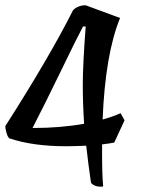

<svg xmlns="http://www.w3.org/2000/svg" viewBox="-26 -672 546 726"><path d="M250 -633Q268 -652 298 -652L428 -604Q372 -467 362 -220Q401 -231 430 -244L445 -217L406 -133Q393 -130 360 -126V-92Q360 -10 364 31Q364 34 356 34Q330 34 318 19Q308 -50 300 -121Q250 -119 224 -119Q98 -119 9 -149Q3 -154 -1.5 -170Q-6 -186 -6 -195Q162 -458 250 -633ZM97 -188Q203 -188 292 -204Q287 -281 287 -353Q287 -425 298 -572H288Q265 -529 205 -405Q145 -281 97 -188Z"/></svg>

Font: Julee
Style: Regular
Weight: 400
Version: Version 1.001